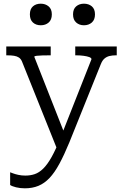

<svg xmlns="http://www.w3.org/2000/svg" viewBox="-20 -789 667 1041"><path d="M340 -39 330 -6 291 23 99 -456Q93 -470 82.5 -477Q72 -484 56.5 -486.5Q41 -489 20 -489H14V-537H255V-489H250Q230 -489 210.5 -488.5Q191 -488 178.5 -486.5Q166 -485 166 -481ZM356 -17Q328 51 302 99Q276 147 248.5 176Q221 205 188.5 218.5Q156 232 115 232Q89 232 67 226.5Q45 221 35 214V145Q38 146 49.5 150.5Q61 155 79 159Q97 163 117 163Q145 163 168.5 155Q192 147 214.5 125Q237 103 260 62Q283 21 308 -43L315 -60L476 -468Q476 -475 464 -479.5Q452 -484 433 -486.5Q414 -489 394 -489H388V-537H613V-489H607Q590 -489 574.5 -485.5Q559 -482 547 -472Q535 -462 527 -442ZM261 -711Q261 -682 244 -667Q227 -652 201 -652Q175 -652 158.5 -667Q142 -682 142 -711Q142 -740 158.5 -754.5Q175 -769 201 -769Q226 -769 243.5 -754.5Q261 -740 261 -711ZM495 -711Q495 -682 478 -667Q461 -652 435 -652Q410 -652 393 -667Q376 -682 376 -711Q376 -740 393 -754.5Q410 -769 435 -769Q461 -769 478 -754.5Q495 -740 495 -711Z"/></svg>

Font: Roboto Serif Light
Style: Regular
Weight: 300
Designer: Greg Gazdowicz
Foundry: Commercial Type
Version: Version 1.008